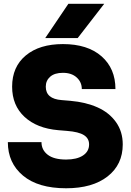

<svg xmlns="http://www.w3.org/2000/svg" viewBox="-20 -988 699 1028"><path d="M396 -784.2H222.2L346.2 -967.8H538.1ZM334 20Q184.1 20 103 -47.9Q22 -115.7 22 -227.1H202.1Q202.1 -185.1 235.6 -159.4Q269 -133.8 334 -133.8Q391.6 -133.8 424.3 -155.5Q457 -177.2 457 -214.8Q457 -247.1 429.2 -264.6Q401.4 -282.2 338.9 -287.1L292 -291Q177.7 -300.8 111.3 -362.3Q44.9 -423.8 44.9 -523.9Q44.9 -630.4 118.2 -691.2Q191.4 -752 316.9 -752Q449.2 -752 523.7 -686.5Q598.1 -621.1 598.1 -511.2H418Q418 -548.3 390.6 -573.2Q363.3 -598.1 316.9 -598.1Q272.5 -598.1 248.8 -577.4Q225.1 -556.6 225.1 -523.9Q225.1 -458.5 310.1 -452.1L356.9 -448.2Q439.9 -440.9 502.2 -413.1Q564.5 -385.3 600.8 -334.5Q637.2 -283.7 637.2 -214.8Q637.2 -106.9 556.2 -43.5Q475.1 20 334 20Z"/></svg>

Font: Sora ExtraBold
Style: Regular
Weight: 800
Designer: Jonathan Barnbrook, Julián Moncada
Foundry: Barnbrook Fonts
Version: Version 2.000